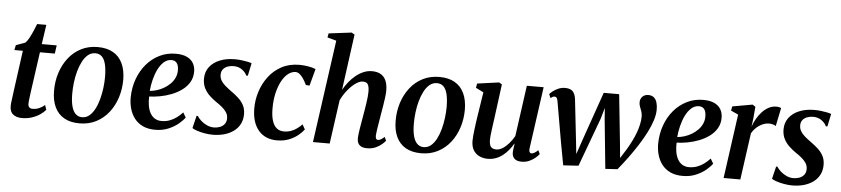

<svg xmlns="http://www.w3.org/2000/svg" viewBox="-46 -1099 6111 1395"><g transform="rotate(5 3009.0 -402.0)"><path d="M185.5 -181Q183 -161 181 -145.8Q179 -130.5 177.8 -118.8Q176.5 -107 176.5 -96Q176.5 -79.5 185.2 -71.2Q194 -63 209.5 -63Q236 -63 258.5 -73.2Q281 -83.5 298 -98.5L309.5 -64Q294 -46 268.8 -28.8Q243.5 -11.5 210.2 -0.5Q177 10.5 137 10.5Q98.5 10.5 73.5 -8.8Q48.5 -28 49.5 -71.5Q49.5 -76.5 50 -84.5Q50.5 -92.5 52.2 -104.8Q54 -117 56.2 -134.8Q58.5 -152.5 61.5 -176.5L102.5 -477H40.5L48 -513L116 -538Q129 -550.5 142.5 -575.5Q156 -600.5 168.2 -628.8Q180.5 -657 189 -679.5H256L235 -537.5H344L335.5 -477H227Z M642.5 -551.5Q709.5 -551.5 755 -525.5Q800.5 -499.5 823.8 -450.2Q847 -401 847.5 -331Q847.5 -263.5 828 -201.8Q808.5 -140 771 -91.8Q733.5 -43.5 679.5 -15.5Q625.5 12.5 557.5 12.5Q491 12.5 445.5 -13.5Q400 -39.5 376.8 -88.8Q353.5 -138 353.5 -206.5Q353 -275.5 372.8 -337.5Q392.5 -399.5 430 -447.8Q467.5 -496 521.2 -523.8Q575 -551.5 642.5 -551.5ZM629 -505Q599 -505 576 -486Q553 -467 536 -434.5Q519 -402 508 -362Q497 -322 492 -279.8Q487 -237.5 487 -198.5Q487 -142 497 -105.5Q507 -69 526.2 -51.2Q545.5 -33.5 572.5 -33.5Q602.5 -33.5 625.5 -52.8Q648.5 -72 665.2 -104.2Q682 -136.5 692.8 -176.5Q703.5 -216.5 708.8 -259Q714 -301.5 714 -340Q713.5 -396 704.5 -432.5Q695.5 -469 677 -487Q658.5 -505 629 -505Z M1323.5 -97Q1309.5 -76.5 1279.8 -51.2Q1250 -26 1207 -7.5Q1164 11 1110 11Q1057 11 1019.2 -7Q981.5 -25 958 -55.8Q934.5 -86.5 923.5 -125.2Q912.5 -164 912.5 -205Q913 -277.5 935.5 -340.5Q958 -403.5 998.2 -451Q1038.5 -498.5 1093 -525.5Q1147.5 -552.5 1211.5 -552.5Q1261 -552.5 1292.8 -537.5Q1324.5 -522.5 1339.8 -496.2Q1355 -470 1355.5 -437Q1356 -391.5 1335.5 -357Q1315 -322.5 1281 -298Q1247 -273.5 1206 -257.8Q1165 -242 1123 -234.5Q1081 -227 1045.5 -226Q1044 -191.5 1049 -161Q1054 -130.5 1066.5 -107Q1079 -83.5 1100 -70Q1121 -56.5 1150.5 -56.5Q1182.5 -56.5 1210 -66.8Q1237.5 -77 1260.8 -94.5Q1284 -112 1302.5 -132.5ZM1185 -504Q1153.5 -504 1129 -482Q1104.5 -460 1087.2 -424.8Q1070 -389.5 1059.8 -348Q1049.5 -306.5 1046.5 -267Q1072 -269 1099 -277.5Q1126 -286 1150.8 -300.8Q1175.5 -315.5 1195.2 -335.5Q1215 -355.5 1226.2 -380.8Q1237.5 -406 1237 -435.5Q1236.5 -470.5 1223 -487.2Q1209.5 -504 1185 -504Z M1746.5 -439H1735Q1727 -460 1701 -479.8Q1675 -499.5 1637.5 -499.5Q1613.5 -499.5 1593.5 -491.8Q1573.5 -484 1561.5 -469Q1549.5 -454 1549 -431.5Q1548.5 -407.5 1559.5 -388.2Q1570.5 -369 1590.5 -351.8Q1610.5 -334.5 1635.5 -316.5Q1664 -296.5 1688.5 -274.5Q1713 -252.5 1728.2 -224.5Q1743.5 -196.5 1743.5 -157.5Q1743.5 -116.5 1726.8 -85Q1710 -53.5 1680.5 -32.2Q1651 -11 1612.2 -0.2Q1573.5 10.5 1529.5 10.5Q1501 10.5 1469.8 5Q1438.5 -0.5 1413.8 -8.8Q1389 -17 1379 -25L1401 -116H1410.5Q1420.5 -99 1439.5 -82Q1458.5 -65 1483 -54Q1507.5 -43 1533.5 -43Q1556.5 -43 1577 -50.8Q1597.5 -58.5 1610.5 -75Q1623.5 -91.5 1623.5 -117.5Q1623.5 -141.5 1611.2 -160.5Q1599 -179.5 1578.2 -196.8Q1557.5 -214 1531.5 -231Q1508.5 -247 1485.2 -268.8Q1462 -290.5 1446.5 -320.2Q1431 -350 1431 -390Q1431 -439 1458 -475Q1485 -511 1532.8 -530.5Q1580.5 -550 1642 -550Q1667.5 -550 1692.5 -547Q1717.5 -544 1737.2 -539.8Q1757 -535.5 1766 -531.5Z M1997.5 10.5Q1912 10.5 1863.2 -46.5Q1814.5 -103.5 1814 -206Q1813.5 -267 1832.5 -327.8Q1851.5 -388.5 1889.2 -439Q1927 -489.5 1983.5 -520Q2040 -550.5 2114 -550.5Q2142.5 -550.5 2175.8 -545.2Q2209 -540 2232.5 -530L2199.5 -406.5L2172.5 -408.5Q2160.5 -434 2147.2 -453.8Q2134 -473.5 2119.8 -484.8Q2105.5 -496 2090.5 -496Q2062 -496 2035.8 -475.5Q2009.5 -455 1989.2 -417Q1969 -379 1957.2 -327.2Q1945.5 -275.5 1946 -213.5Q1946.5 -161 1957.8 -126.8Q1969 -92.5 1990.2 -75.5Q2011.5 -58.5 2042.5 -58.5Q2071 -58.5 2094.2 -67Q2117.5 -75.5 2137.2 -89.8Q2157 -104 2173.5 -121.5L2193.5 -86Q2179 -66 2152 -43.5Q2125 -21 2086.2 -5.2Q2047.5 10.5 1997.5 10.5Z M2655 10.5Q2628.5 10.5 2612.5 2.2Q2596.5 -6 2589.2 -21Q2582 -36 2582.5 -57Q2582.5 -69.5 2585 -88Q2587.5 -106.5 2591 -129.2Q2594.5 -152 2598.8 -175.5Q2603 -199 2606.5 -221Q2610.5 -243 2614.5 -267.2Q2618.5 -291.5 2622 -315.5Q2625.5 -339.5 2627.8 -361.5Q2630 -383.5 2630 -402Q2629.5 -427.5 2624.8 -442.2Q2620 -457 2610 -463.2Q2600 -469.5 2583.5 -469.5Q2565 -469.5 2543.2 -457.2Q2521.5 -445 2500 -423.8Q2478.5 -402.5 2459.2 -375.5Q2440 -348.5 2426.5 -319.5L2382 0H2260L2364.5 -748.5L2299 -766.5L2304.5 -796.5L2471 -817L2493 -804L2437.5 -396.5Q2454.5 -427 2476.8 -454.8Q2499 -482.5 2525.5 -504Q2552 -525.5 2581.5 -538Q2611 -550.5 2643.5 -550.5Q2679 -550.5 2704.8 -536.8Q2730.5 -523 2744.2 -493.8Q2758 -464.5 2758 -418Q2758 -398 2754.2 -368Q2750.5 -338 2745 -305.2Q2739.5 -272.5 2734.5 -244Q2731.5 -224.5 2727.8 -202.5Q2724 -180.5 2720.5 -159.2Q2717 -138 2714.5 -119.2Q2712 -100.5 2711 -86.5Q2711 -69.5 2716.2 -63Q2721.5 -56.5 2728.5 -56.5Q2738.5 -56.5 2749.2 -62.5Q2760 -68.5 2776 -82.5L2788.5 -56Q2781.5 -46.5 2763.8 -30.8Q2746 -15 2718.8 -2.2Q2691.5 10.5 2655 10.5Z M3134 -551.5Q3201 -551.5 3246.5 -525.5Q3292 -499.5 3315.2 -450.2Q3338.5 -401 3339 -331Q3339 -263.5 3319.5 -201.8Q3300 -140 3262.5 -91.8Q3225 -43.5 3171 -15.5Q3117 12.5 3049 12.5Q2982.5 12.5 2937 -13.5Q2891.5 -39.5 2868.2 -88.8Q2845 -138 2845 -206.5Q2844.5 -275.5 2864.2 -337.5Q2884 -399.5 2921.5 -447.8Q2959 -496 3012.8 -523.8Q3066.5 -551.5 3134 -551.5ZM3120.5 -505Q3090.5 -505 3067.5 -486Q3044.5 -467 3027.5 -434.5Q3010.5 -402 2999.5 -362Q2988.5 -322 2983.5 -279.8Q2978.5 -237.5 2978.5 -198.5Q2978.5 -142 2988.5 -105.5Q2998.5 -69 3017.8 -51.2Q3037 -33.5 3064 -33.5Q3094 -33.5 3117 -52.8Q3140 -72 3156.8 -104.2Q3173.5 -136.5 3184.2 -176.5Q3195 -216.5 3200.2 -259Q3205.5 -301.5 3205.5 -340Q3205 -396 3196 -432.5Q3187 -469 3168.5 -487Q3150 -505 3120.5 -505Z M3535 10.5Q3502.5 10.5 3475 -2Q3447.5 -14.5 3431 -40.8Q3414.5 -67 3414 -109Q3414 -125 3416 -146.8Q3418 -168.5 3421 -193Q3424 -217.5 3427.2 -241.2Q3430.5 -265 3433.5 -284.5L3462 -468L3405.5 -496L3411 -527.5L3570 -549.5L3591 -537L3558 -286Q3555 -266 3552 -243.5Q3549 -221 3546.2 -199.8Q3543.5 -178.5 3541.5 -160.2Q3539.5 -142 3539.5 -129.5Q3539.5 -105 3545 -90.2Q3550.5 -75.5 3562 -69Q3573.5 -62.5 3590.5 -62.5Q3614.5 -62.5 3638.5 -78Q3662.5 -93.5 3684 -118.5Q3705.5 -143.5 3721 -172L3772.5 -543H3895L3832 -92Q3829.5 -74 3834.5 -65.2Q3839.5 -56.5 3849 -56.5Q3858 -56.5 3869.2 -62.8Q3880.5 -69 3896.5 -83.5L3909 -57Q3901.5 -46 3883.8 -30.2Q3866 -14.5 3840 -2.2Q3814 10 3782.5 10Q3747 10 3730.2 -6.2Q3713.5 -22.5 3713 -48.5Q3712.5 -52 3713.2 -59.5Q3714 -67 3715.2 -76.8Q3716.5 -86.5 3717.8 -96.5Q3719 -106.5 3720.5 -114.5L3718.5 -115.5Q3704.5 -91.5 3686.2 -69Q3668 -46.5 3645.2 -28.5Q3622.5 -10.5 3595 0Q3567.5 10.5 3535 10.5Z M4086 10 4055 -157.5 4004 -450.5Q4001 -468 3995.8 -475Q3990.5 -482 3981.5 -482Q3972.5 -482.5 3965.8 -478.5Q3959 -474.5 3951 -469L3939.5 -497Q3946 -505 3962.2 -518Q3978.5 -531 4001.5 -541.2Q4024.5 -551.5 4051.5 -551.5Q4090.5 -551.5 4107.8 -532.2Q4125 -513 4129.5 -477L4162.5 -182L4173.5 -80L4212 -192.5L4333.5 -540.5H4446L4484 -175L4493 -79L4537 -148.5Q4555.5 -180 4571.2 -211.5Q4587 -243 4598.5 -274.2Q4610 -305.5 4616.5 -335.5Q4623 -365.5 4623 -394Q4623 -413.5 4617 -430.2Q4611 -447 4605 -462.8Q4599 -478.5 4599 -495Q4599 -520 4615.2 -536.5Q4631.5 -553 4658 -553Q4684 -553 4699.2 -539.5Q4714.5 -526 4721 -503.8Q4727.5 -481.5 4727.5 -454Q4728 -418 4714.2 -374.5Q4700.5 -331 4676.2 -283.5Q4652 -236 4620.5 -186.8Q4589 -137.5 4553.5 -89.2Q4518 -41 4481.5 3.5L4393 9L4357 -349.5L4351 -431.5L4327 -349L4197 3Z M5170.5 -97Q5156.5 -76.5 5126.8 -51.2Q5097 -26 5054 -7.5Q5011 11 4957 11Q4904 11 4866.2 -7Q4828.5 -25 4805 -55.8Q4781.5 -86.5 4770.5 -125.2Q4759.5 -164 4759.5 -205Q4760 -277.5 4782.5 -340.5Q4805 -403.5 4845.2 -451Q4885.5 -498.5 4940 -525.5Q4994.5 -552.5 5058.5 -552.5Q5108 -552.5 5139.8 -537.5Q5171.5 -522.5 5186.8 -496.2Q5202 -470 5202.5 -437Q5203 -391.5 5182.5 -357Q5162 -322.5 5128 -298Q5094 -273.5 5053 -257.8Q5012 -242 4970 -234.5Q4928 -227 4892.5 -226Q4891 -191.5 4896 -161Q4901 -130.5 4913.5 -107Q4926 -83.5 4947 -70Q4968 -56.5 4997.5 -56.5Q5029.5 -56.5 5057 -66.8Q5084.5 -77 5107.8 -94.5Q5131 -112 5149.5 -132.5ZM5032 -504Q5000.5 -504 4976 -482Q4951.5 -460 4934.2 -424.8Q4917 -389.5 4906.8 -348Q4896.5 -306.5 4893.5 -267Q4919 -269 4946 -277.5Q4973 -286 4997.8 -300.8Q5022.5 -315.5 5042.2 -335.5Q5062 -355.5 5073.2 -380.8Q5084.5 -406 5084 -435.5Q5083.5 -470.5 5070 -487.2Q5056.5 -504 5032 -504Z M5255 0 5320 -468 5266.5 -492.5 5272 -523.5 5418.5 -549.5 5440 -535.5 5432 -446.5 5424.5 -389.5Q5434 -417.5 5450 -446Q5466 -474.5 5487.5 -498Q5509 -521.5 5535.5 -535.8Q5562 -550 5592 -550Q5604.5 -550 5613.5 -547.5Q5622.5 -545 5627 -542L5599.5 -409Q5595.5 -413 5581.8 -418Q5568 -423 5549 -423Q5530.5 -423 5512.5 -416.5Q5494.5 -410 5478 -399Q5461.5 -388 5447.8 -373Q5434 -358 5424.5 -341L5377 0Z M5973.5 -439H5962Q5954 -460 5928 -479.8Q5902 -499.5 5864.5 -499.5Q5840.5 -499.5 5820.5 -491.8Q5800.5 -484 5788.5 -469Q5776.5 -454 5776 -431.5Q5775.5 -407.5 5786.5 -388.2Q5797.5 -369 5817.5 -351.8Q5837.5 -334.5 5862.5 -316.5Q5891 -296.5 5915.5 -274.5Q5940 -252.5 5955.2 -224.5Q5970.5 -196.5 5970.5 -157.5Q5970.5 -116.5 5953.8 -85Q5937 -53.5 5907.5 -32.2Q5878 -11 5839.2 -0.2Q5800.5 10.5 5756.5 10.5Q5728 10.5 5696.8 5Q5665.5 -0.5 5640.8 -8.8Q5616 -17 5606 -25L5628 -116H5637.5Q5647.5 -99 5666.5 -82Q5685.5 -65 5710 -54Q5734.5 -43 5760.5 -43Q5783.5 -43 5804 -50.8Q5824.5 -58.5 5837.5 -75Q5850.5 -91.5 5850.5 -117.5Q5850.5 -141.5 5838.2 -160.5Q5826 -179.5 5805.2 -196.8Q5784.5 -214 5758.5 -231Q5735.5 -247 5712.2 -268.8Q5689 -290.5 5673.5 -320.2Q5658 -350 5658 -390Q5658 -439 5685 -475Q5712 -511 5759.8 -530.5Q5807.5 -550 5869 -550Q5894.5 -550 5919.5 -547Q5944.5 -544 5964.2 -539.8Q5984 -535.5 5993 -531.5Z"/></g></svg>

Font: Merriweather 60pt SemiBold
Style: Italic
Weight: 600
Italic angle: -7.8°
Version: Version 2.101